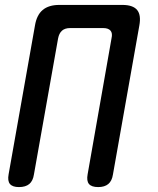

<svg xmlns="http://www.w3.org/2000/svg" viewBox="-20 -750 640 780"><path d="M57 10Q31 10 20.5 -2.5Q10 -15 15 -42L122 -646Q129 -689 153.5 -709.5Q178 -730 221 -730H477Q520 -730 537 -709.5Q554 -689 546 -646L439 -42Q435 -15 420 -2.5Q405 10 379 10Q352 10 341.5 -2.5Q331 -15 336 -42L433 -594Q438 -615 429 -625.5Q420 -636 399 -636H265Q244 -636 232 -625.5Q220 -615 216 -594L118 -42Q114 -15 99 -2.5Q84 10 57 10Z"/></svg>

Font: Maple Mono Medium
Style: Italic
Weight: 500
Italic angle: -10°
Monospace: yes
Designer: subframe7536
Version: Version 7.000